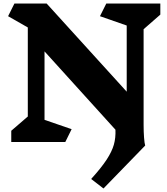

<svg xmlns="http://www.w3.org/2000/svg" viewBox="-20 -806 947 1091"><path d="M796 -98Q796 -58 798.5 -24.5Q801 9 805 21L568 265L498 211Q556 147 586 101Q616 55 627 16Q638 -23 636 -69L233 -514V-125L387 -72L351 1H44V-63L138 -144V-650L26 -714L62 -786H245L700 -285V-661L548 -714L584 -786H891V-723L796 -640Z"/></svg>

Font: Inknut Antiqua ExtraBold
Style: Regular
Weight: 800
Designer: Claus Eggers Sørensen
Foundry: Claus Eggers Sørensen
Version: Version 1.003; ttfautohint (v1.8.2) -l 8 -r 50 -G 200 -x 14 